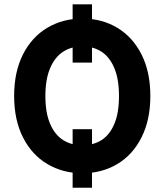

<svg xmlns="http://www.w3.org/2000/svg" viewBox="-20 -804 772 902"><path d="M412.3 77.9H321.2V-196.9H412.3ZM412.3 -509.9H321.2V-783.7H412.3ZM366.7 9.8Q275.2 9.8 202.2 -33.6Q129.2 -76.9 87.8 -158.9Q46.4 -240.8 46.4 -353Q46.4 -466.1 87.8 -548.1Q129.2 -630.1 202.2 -673.5Q275.2 -716.8 366.7 -716.8Q458.7 -716.8 531 -673.5Q603.4 -630.1 644.9 -548.1Q686.3 -466.1 686.3 -353Q686.3 -240.8 644.9 -158.6Q603.4 -76.3 531 -33.3Q458.7 9.8 366.7 9.8ZM366.7 -586.1Q315.5 -586.1 276.7 -561.1Q237.9 -536.2 215.6 -484Q193.2 -431.9 193.2 -353Q193.2 -273.5 215.6 -221.9Q237.9 -170.3 276.7 -145.9Q315.5 -121.5 366.7 -121.5Q418.5 -121.5 457 -145.9Q495.4 -170.3 517.2 -221.9Q539 -273.5 539 -353Q539 -431.9 517.2 -484Q495.4 -536.2 456.7 -561.1Q417.9 -586.1 366.7 -586.1Z"/></svg>

Font: Pretendard JP Variable
Style: Regular
Weight: 400
Designer: Base glyphs from Inter by Rasmus Andersson; Hangul glyphs from Noto Sans CJK(Source Han Sans) by Jang Soo-young and Kang
Foundry: Kil Hyung-jin
Version: Version 1.307;Glyphs 3.2 (3192)